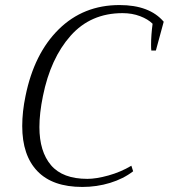

<svg xmlns="http://www.w3.org/2000/svg" viewBox="-20 -730 668 760"><path d="M68 -231Q68 -288 81 -350Q115 -518 212.5 -614Q310 -710 453 -710Q572 -710 628 -644L597 -530H579Q578 -536 578 -553Q578 -590 584 -636Q566 -654 534.5 -666Q503 -678 465 -678Q339 -678 259.5 -588.5Q180 -499 150 -350Q136 -282 136 -227Q136 -130 182 -76Q228 -22 326 -22Q361 -22 409.5 -35.5Q458 -49 500 -74L507 -52Q468 -22 415.5 -6Q363 10 306 10Q188 10 128 -52.5Q68 -115 68 -231Z"/></svg>

Font: Trirong Light
Style: Italic
Weight: 300
Italic angle: -12°
Designer: Katatrad Team
Foundry: CadsonDemak
Version: Version 1.001